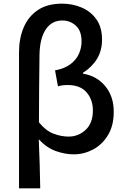

<svg xmlns="http://www.w3.org/2000/svg" viewBox="-20 -830 688 1050"><path d="M84 200V-544Q84 -620 109.5 -680Q135 -740 187 -775Q239 -810 320 -810Q376 -810 426 -789Q476 -768 507 -724.5Q538 -681 538 -613Q538 -554 511 -509Q484 -464 434 -432V-427Q509 -415 555.5 -359Q602 -303 602 -219Q602 -143 570.5 -91Q539 -39 489 -12.5Q439 14 384 14Q335 14 285 -4Q235 -22 192 -68Q195 1 197 66.5Q199 132 200 200ZM355 -83Q409 -83 448.5 -120Q488 -157 488 -226Q488 -285 453.5 -325Q419 -365 350 -365Q319 -365 297 -358L281 -445Q334 -455 366 -479.5Q398 -504 412 -536.5Q426 -569 426 -603Q426 -662 394.5 -690Q363 -718 321 -718Q263 -718 230.5 -669.5Q198 -621 196 -532Q195 -439 194 -347.5Q193 -256 193 -161Q230 -115 272.5 -99Q315 -83 355 -83Z"/></svg>

Font: Source Han Sans TC Medium
Style: Regular
Weight: 500
Designer: Ryoko NISHIZUKA Ë•øÂ°öÊ∂ºÂ≠ê (kana, bopomofo & ideographs); Paul D. Hunt (Latin, Greek & Cyrillic); Sandoll Communicatio
Foundry: Adobe
Version: Version 2.004;hotconv 1.0.118;makeotfexe 2.5.65603